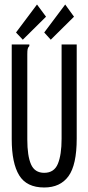

<svg xmlns="http://www.w3.org/2000/svg" viewBox="-20 -820 390 851"><path d="M176 11Q98 11 65 -43Q32 -97 32 -203V-623H110V-616Q104 -610 102.5 -602.5Q101 -595 101 -579V-202Q101 -129 117.5 -91.5Q134 -54 176 -54Q220 -54 236.5 -94Q253 -134 253 -205V-623H320V-206Q320 -89 283.5 -39Q247 11 176 11ZM205 -644 176 -676 269 -800 308 -746ZM81 -644 51 -676 144 -800 184 -746Z"/></svg>

Font: Inconsolata ExtraCondensed Medium
Style: Regular
Weight: 500
Width: 2
Monospace: yes
Designer: Raph Levien, Cyreal, Brenton Simpson
Foundry: Raph Levien, Cyreal, Google
Version: Version 3.001; ttfautohint (v1.8.2.53-6de2)